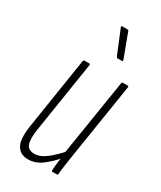

<svg xmlns="http://www.w3.org/2000/svg" viewBox="-179 -752 688 822"><g transform="rotate(30 165.0 -341.5)"><path d="M106 6Q67 6 50 -24Q33 -54 44 -123L99 -475Q101 -481 106 -481H128Q134 -481 133 -475L78 -125Q70 -73 79 -50.5Q88 -28 118 -28Q146 -28 175.5 -51Q205 -74 238 -111L235 -76Q207 -43 175 -18.5Q143 6 106 6ZM224 0Q220 0 220 -6Q221 -28 224.5 -53.5Q228 -79 231 -96L229 -99L289 -475Q290 -481 295 -481H318Q324 -481 323 -475L266 -114Q261 -82 257 -55Q253 -28 251 -6Q251 0 246 0ZM223 -560Q221 -560 219.5 -561.5Q218 -563 216 -566L168 -683Q167 -685 168 -687Q169 -689 172 -689H196Q200 -689 201.5 -688Q203 -687 204 -684L248 -566Q249 -563 248 -561.5Q247 -560 243 -560Z"/></g></svg>

Font: Sofia Sans Extra Condensed ExtraLight
Style: Italic
Weight: 250
Italic angle: -9°
Version: Version 4.100